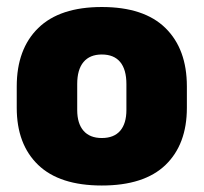

<svg xmlns="http://www.w3.org/2000/svg" viewBox="-20 -528 596 562"><path d="M278 15Q154.5 15 91.8 -45.2Q29 -105.5 29 -212.5V-275Q29 -384.5 92 -446Q155 -507.5 278 -507.5Q401.5 -507.5 464.2 -446Q527 -384.5 527 -275V-212.5Q527 -105.5 464.5 -45.2Q402 15 278 15ZM278 -124Q313.5 -124 331.8 -145.2Q350 -166.5 350 -206V-282Q350 -324.5 331.8 -346.5Q313.5 -368.5 278 -368.5Q243 -368.5 224.5 -346.5Q206 -324.5 206 -282V-206Q206 -166.5 224.5 -145.2Q243 -124 278 -124Z"/></svg>

Font: Anek Tamil ExtraBold
Style: Regular
Weight: 800
Designer: Aadarsh Rajan (Tamil), Yesha Goshar (Latin)
Foundry: Ek Type
Version: Version 1.003